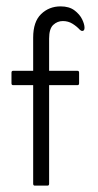

<svg xmlns="http://www.w3.org/2000/svg" viewBox="-20 -582 308 602"><path d="M84 -315H21Q16 -315 16 -321V-354Q16 -360 21 -360H84V-464Q84 -514 109 -538Q134 -562 170 -562Q197 -562 213.5 -549.5Q230 -537 237.5 -521.5Q245 -506 245 -495Q245 -485 238 -485Q234 -485 230 -489Q221 -499 207.5 -507.5Q194 -516 177 -516Q160 -516 147 -504Q134 -492 134 -461V-360H223Q228 -360 228 -354V-321Q228 -315 223 -315H134V-6Q134 0 129 0H89Q84 0 84 -6Z"/></svg>

Font: Zain Light
Style: Regular
Weight: 300
Designer: Zain,Boutros
Foundry: Mobile Telecommunications Company (Zain), 2024
Version: Version 1.51; ttfautohint (v1.8.4)